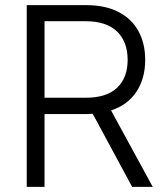

<svg xmlns="http://www.w3.org/2000/svg" viewBox="-20 -727 640 747"><path d="M84 -707H315.4Q389.6 -707 441.4 -680.2Q493.2 -653.3 519 -605.2Q544.9 -557.1 544.9 -494.1Q544.9 -421.9 511 -370.4Q477.1 -318.8 412.1 -297.4L574.2 0H494.1L340.8 -284.2L316.4 -283.2H153.3V0H84ZM313.5 -346.7Q394.5 -346.7 435.5 -385.5Q476.6 -424.3 476.6 -494.1Q476.6 -564.5 435.3 -604.5Q394 -644.5 312.5 -644.5H153.3V-346.7Z"/></svg>

Font: Pretendard GOV Light
Style: Regular
Weight: 300
Designer: Base glyphs from Inter by Rasmus Andersson; Hangeul glyphs from Noto Sans CJK(Source Han Sans) by Jang Soo-young and Kan
Foundry: Kil Hyung-jin
Version: Version 1.309